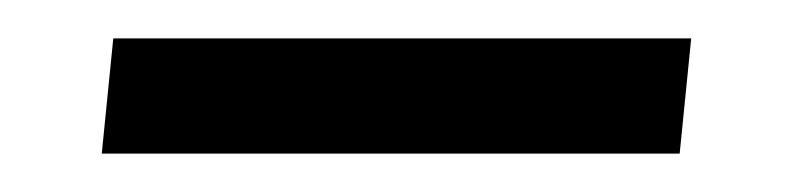

<svg xmlns="http://www.w3.org/2000/svg" viewBox="-20 -270 413 100"><path d="M39 -250H340L334 -190H33Z"/></svg>

Font: LXGW Bright GB
Style: Italic
Weight: 400
Italic angle: -12°
Designer: Christian Thalmann (Catharsis Fonts)
Foundry: LXGW / Christian Thalmann (Catharsis Fonts) / Fontworks Inc.
Version: Version 5.510